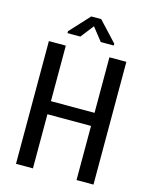

<svg xmlns="http://www.w3.org/2000/svg" viewBox="-132 -990 846 1074"><g transform="rotate(15 291.5 -452.5)"><path d="M515.6 0H417.5V-313.5H165V0H66.9V-710.9H165V-389.2H417.5V-710.9H515.6ZM423.8 -791.5V-780.8H348.6L289.1 -856.4L230.5 -780.8H155.8V-792L260.3 -905.3H317.9Z"/></g></svg>

Font: Franco
Style: Regular
Weight: 400
Designer: Google
Version: Version 1.200311; 2013